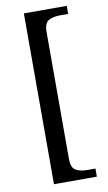

<svg xmlns="http://www.w3.org/2000/svg" viewBox="-98 -808 555 983"><g transform="rotate(-10 180.0 -316.0)"><path d="M100 128V-760H323V-718H280Q246 -718 222 -705.5Q198 -693 198 -646V14Q198 61 222 73.5Q246 86 280 86H323V128Z"/></g></svg>

Font: Noto Serif Vithkuqi
Style: Regular
Weight: 400
Version: Version 1.005